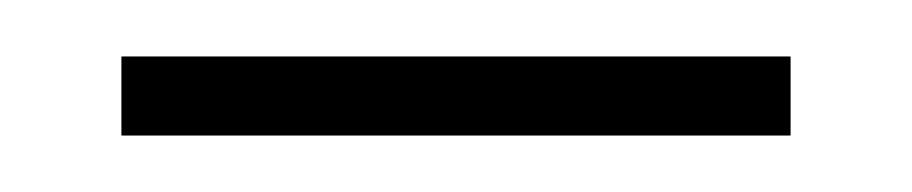

<svg xmlns="http://www.w3.org/2000/svg" viewBox="-20 -307 323 68"><path d="M23 -259H260V-287H23Z"/></svg>

Font: Noto Serif Tamil SemiCondensed Thin
Style: Regular
Weight: 100
Width: 4
Designer: Indian Type Foundry, Tom Grace, and the Monotype Design Team
Foundry: Monotype Imaging Inc.
Version: Version 2.004